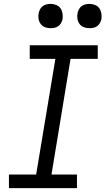

<svg xmlns="http://www.w3.org/2000/svg" viewBox="-20 -968 543 988"><path d="M26 0V-70H166L265 -665H133V-735H483V-665H343L245 -70H376V0ZM440 -823Q425 -823 411.5 -828Q398 -833 389.5 -844.5Q381 -856 378.5 -870.5Q376 -885 379 -900Q381 -910 386 -920Q391 -930 400 -936.5Q409 -943 419.5 -945.5Q430 -948 440 -948Q455 -948 469 -942.5Q483 -937 491 -925.5Q499 -914 501.5 -899.5Q504 -885 502 -870Q500 -860 494.5 -850Q489 -840 480 -833.5Q471 -827 460.5 -825Q450 -823 440 -823ZM240 -823Q225 -823 211.5 -828Q198 -833 189.5 -844.5Q181 -856 178.5 -870.5Q176 -885 179 -900Q181 -910 186 -920Q191 -930 200 -936.5Q209 -943 219.5 -945.5Q230 -948 240 -948Q255 -948 269 -942.5Q283 -937 291 -925.5Q299 -914 301.5 -899.5Q304 -885 302 -870Q300 -860 294.5 -850Q289 -840 280 -833.5Q271 -827 260.5 -825Q250 -823 240 -823Z"/></svg>

Font: Iosevka Curly Slab Oblique
Style: Regular
Weight: 400
Italic angle: -9°
Monospace: yes
Designer: Belleve Invis
Foundry: Belleve Invis
Version: Version 11.1.0; ttfautohint (v1.8.3)